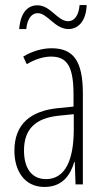

<svg xmlns="http://www.w3.org/2000/svg" viewBox="-20 -730 416 760"><path d="M56 -615H84C88 -658 107 -678 129 -678C168 -678 197 -615 251 -615C289 -615 321 -646 323 -710H295C292 -670 275 -646 250 -646C207 -646 181 -709 128 -709C88 -709 61 -678 56 -615ZM184 -539C147 -539 106 -527 72 -506L86 -476C123 -498 156 -506 182 -506C245 -506 271 -468 271 -356V-308L210 -302C100 -291 37 -238 37 -133C37 -59 73 10 156 10C228 10 259 -38 274 -89H276L279 0H308V-359C308 -487 272 -539 184 -539ZM212 -272 272 -278V-218C272 -100 240 -21 162 -21C108 -21 75 -61 75 -134C75 -218 119 -262 212 -272Z"/></svg>

Font: Noto Sans Devanagari UI ExtraCondensed ExtraLight
Style: Regular
Weight: 200
Width: 2
Designer: Jelle Bosma - Monotype Design Team
Foundry: Monotype Imaging Inc.
Version: Version 2.004